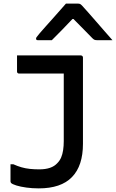

<svg xmlns="http://www.w3.org/2000/svg" viewBox="-20 -840 641 1060"><path d="M427 -534Q430 -534 432.5 -532.5Q435 -531 436.5 -528.5Q438 -526 438 -523Q438 -473 438 -426.5Q438 -380 438 -335Q438 -290 438 -244Q438 -198 438 -149Q438 -100 438 -46Q438 14 423 60Q408 106 377.5 137.5Q347 169 301 184.5Q255 200 194 200Q158 200 125.5 195.5Q93 191 70.5 184Q48 177 41 170Q40 168 39 166Q38 164 38 162Q38 138 38 114.5Q38 91 38 67H54Q76 77 98.5 83.5Q121 90 145.5 92.5Q170 95 197 95Q231 95 256 86.5Q281 78 297 60Q310 47 317.5 29.5Q325 12 328.5 -11Q332 -34 332 -61Q332 -113 332 -158.5Q332 -204 332 -247.5Q332 -291 332 -336Q332 -381 332 -434H320Q291 -434 261.5 -434Q232 -434 202.5 -434Q173 -434 144 -434Q115 -434 85 -434Q80 -434 77 -437Q74 -440 74 -445Q74 -467 74 -489.5Q74 -512 74 -534Q118 -534 162.5 -534Q207 -534 251 -534Q295 -534 339 -534Q383 -534 427 -534ZM344 -820Q361 -820 378 -820Q395 -820 412 -820Q420 -820 425.5 -816Q431 -812 443 -798Q451 -789 469.5 -768.5Q488 -748 511 -721Q534 -694 558 -667Q582 -640 601 -618Q580 -618 560 -618Q540 -618 519 -618Q508 -618 502.5 -620Q497 -622 490 -629Q478 -641 446 -674Q414 -707 365 -756L412 -735H356L402 -758Q355 -708 323 -675.5Q291 -643 266 -618H189Q185 -618 183 -619Q181 -620 180 -622.5Q179 -625 179 -627Q179 -631 182.5 -635.5Q186 -640 198 -655Q210 -669 230 -691.5Q250 -714 272.5 -739Q295 -764 314 -786Q333 -808 344 -820Z"/></svg>

Font: Recursive Monospace Medium
Style: Regular
Weight: 500
Version: Version 1.047